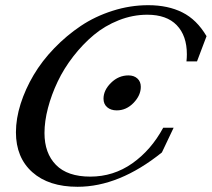

<svg xmlns="http://www.w3.org/2000/svg" viewBox="-20 -696 804 729"><path d="M274.4 13.2Q165 13.2 102.8 -42.2Q40.5 -97.7 40.5 -193.8Q40.5 -245.6 58.3 -301.8Q76.2 -357.9 107.7 -411.1Q139.2 -464.4 185.8 -512.7Q232.4 -561 286.6 -597.4Q340.8 -633.8 407.5 -655Q474.1 -676.3 543 -676.3Q617.7 -676.3 672.4 -648.9Q727.1 -621.6 764.2 -558.6L728 -462.9H688Q689.5 -476.6 689.5 -489.7Q689.5 -560.5 651.1 -600.3Q612.8 -640.1 539.1 -640.1Q483.9 -640.1 430.9 -619.1Q377.9 -598.1 335.9 -563Q293.9 -527.8 258.3 -481.9Q222.7 -436 199 -386.2Q175.3 -336.4 162.1 -285.9Q148.9 -235.4 148.9 -190.9Q148.9 -114.3 192.6 -69.8Q236.3 -25.4 322.8 -25.4Q410.6 -25.4 482.2 -75.7Q553.7 -126 599.6 -210.9H639.2L594.7 -117.2Q432.6 13.2 274.4 13.2ZM423.3 -276.9Q400.9 -276.9 387 -288.8Q373 -300.8 373 -321.3Q373 -353.5 401.6 -381.6Q430.2 -409.7 467.8 -409.7Q488.8 -409.7 501.7 -397.9Q514.6 -386.2 514.6 -366.2Q514.6 -334 487.1 -305.4Q459.5 -276.9 423.3 -276.9Z"/></svg>

Font: Elstob 14pt Medium
Style: Italic
Weight: 500
Italic angle: -20°
Designer: Peter S. Baker
Version: Version 1.015